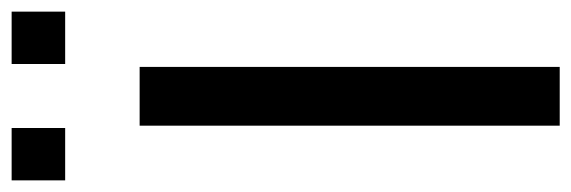

<svg xmlns="http://www.w3.org/2000/svg" viewBox="-362 -636 982 330"><g transform="rotate(-90 129.0 -471.0)"><path d="M274 -850H184V-942H274ZM74 -850H-16V-942H74ZM179 0H78V-722H179Z"/></g></svg>

Font: Mingzat
Style: Regular
Weight: 400
Designer: Jason Glavy (Lepcha), Lorna Priest (Lepcha additions), Walt Agee (Sophia), Victor Gaultney (Sophia)
Foundry: SIL International
Version: Version 0.100